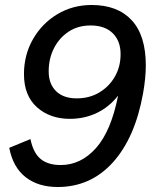

<svg xmlns="http://www.w3.org/2000/svg" viewBox="-20 -741 640 769"><path d="M347 -721Q451 -721 507.5 -660Q564 -599 564 -479Q564 -429 553 -367Q521 -189 432 -90.5Q343 8 211 8Q133 8 82.5 -31.5Q32 -71 17 -149L102 -184Q113 -129 142.5 -104.5Q172 -80 223 -80Q304 -80 364.5 -148Q425 -216 453 -358Q417 -312 367.5 -288.5Q318 -265 260 -265Q180 -265 128 -311.5Q76 -358 76 -444Q76 -521 112 -584Q148 -647 209.5 -684Q271 -721 347 -721ZM343 -639Q292 -639 254.5 -614Q217 -589 196 -547.5Q175 -506 175 -455Q175 -405 204.5 -376Q234 -347 287 -347Q338 -347 377.5 -370.5Q417 -394 440 -434Q463 -474 463 -524Q463 -577 431.5 -608Q400 -639 343 -639Z"/></svg>

Font: Livvic Medium
Style: Italic
Weight: 500
Italic angle: -10°
Designer: Jacques Le Bailly, Baron von Fonthausen
Version: Version 1.001; ttfautohint (v1.8.2)